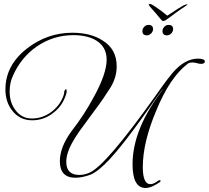

<svg xmlns="http://www.w3.org/2000/svg" viewBox="-20 -856 1040 956"><path d="M728 -836Q733 -836 748.5 -826Q764 -816 782 -802.5Q800 -789 813 -778Q839 -795 866.5 -813Q894 -831 907 -834Q914 -836 913 -833Q913 -832 902 -824.5Q891 -817 877.5 -808Q864 -799 855 -792Q833 -776 818.5 -765Q804 -754 797 -752Q793 -751 789 -752Q785 -754 776.5 -765Q768 -776 754 -792Q749 -798 740.5 -807Q732 -816 726 -824Q720 -832 720 -833Q722 -836 728 -836ZM812 -680Q789 -680 789 -701Q789 -713 798 -722.5Q807 -732 819 -732Q842 -732 842 -711Q842 -699 832.5 -689.5Q823 -680 812 -680ZM712 -680Q689 -680 689 -701Q689 -713 698 -722.5Q707 -732 719 -732Q742 -732 742 -711Q742 -699 732.5 -689.5Q723 -680 712 -680ZM705 80Q640 80 640 -38Q640 -217 795 -415Q790 -411 774 -390Q758 -369 732 -331Q712 -303 681 -259.5Q650 -216 607 -160Q579 -124 558.5 -100Q538 -76 526 -63Q469 -2 430 14Q388 29 356 29Q278 29 278 -53Q278 -124 337 -204Q369 -245 396.5 -287.5Q424 -330 447 -373Q511 -489 511 -559Q511 -623 458 -655Q414 -681 345 -681Q246 -681 164 -625Q85 -571 44 -478Q28 -443 28 -401Q28 -346 56 -309Q87 -266 139 -266Q193 -266 239 -301Q284 -337 299 -389V-390Q299 -401 302.5 -406.5Q306 -412 308 -412Q312 -412 312 -401Q312 -394 309 -386Q291 -328 245 -294Q199 -257 140 -257Q79 -257 41 -305Q7 -348 7 -411Q7 -531 115 -615Q216 -693 340 -693Q431 -693 490 -655Q561 -612 561 -526Q561 -470 530 -420Q516 -398 495.5 -367.5Q475 -337 447 -300Q375 -202 375 -202Q329 -135 318 -97Q314 -84 312 -72.5Q310 -61 310 -50Q310 15 375 15Q402 15 427 3Q507 -32 753 -377Q767 -397 788 -426.5Q809 -456 839 -493Q871 -530 902.5 -547Q934 -564 964 -564Q1000 -564 1000 -550Q1000 -538 980 -538Q972 -538 959 -542Q946 -545 938 -545Q922 -545 914 -538Q825 -470 757 -303Q691 -146 691 -24Q691 61 729 61Q741 61 757 51Q765 46 768.5 43.5Q772 41 772 41Q780 41 780 45Q780 50 758 62Q728 80 705 80Z"/></svg>

Font: Imperial Script
Style: Regular
Weight: 400
Designer: Robert E. Leuschke
Foundry: Robert E. Leuschke
Version: Version 1.010; ttfautohint (v1.8.3)